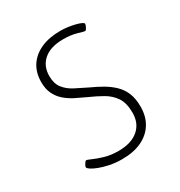

<svg xmlns="http://www.w3.org/2000/svg" viewBox="-134 -624 682 728"><g transform="rotate(-30 206.5 -260.5)"><path d="M194 9Q165 9 140.5 4Q116 -1 97.5 -8Q79 -15 68.5 -22Q58 -29 58 -33Q58 -37 60.5 -42Q63 -47 66.5 -51.5Q70 -56 72 -56Q77 -56 93.5 -48.5Q110 -41 136.5 -33Q163 -25 197 -25Q253 -25 284 -51.5Q315 -78 315 -124Q315 -167 298.5 -191.5Q282 -216 255 -231.5Q228 -247 196 -261Q174 -271 152 -282Q130 -293 112 -308.5Q94 -324 83.5 -345.5Q73 -367 73 -397Q73 -439 92.5 -468.5Q112 -498 147.5 -514Q183 -530 232 -530Q250 -530 267 -527.5Q284 -525 297.5 -521.5Q311 -518 319.5 -514Q328 -510 328 -506Q328 -503 325.5 -497Q323 -491 320 -486.5Q317 -482 314 -482Q310 -482 285 -489.5Q260 -497 226 -497Q171 -497 141 -471.5Q111 -446 111 -402Q111 -369 126.5 -349Q142 -329 167 -316Q192 -303 219 -290Q248 -277 272 -263Q296 -249 314.5 -231Q333 -213 343 -188.5Q353 -164 353 -129Q353 -86 333.5 -55Q314 -24 278.5 -7.5Q243 9 194 9Z"/></g></svg>

Font: Asap Thin
Style: Regular
Weight: 250
Designer: Pablo Cosgaya
Foundry: Omnibus-Type
Version: Version 3.001